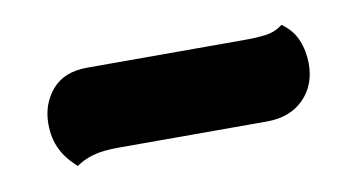

<svg xmlns="http://www.w3.org/2000/svg" viewBox="-31 -354 413 228"><g transform="rotate(-10 175.5 -239.5)"><path d="M49 -178Q36 -189 29.5 -202.5Q23 -216 23 -233Q23 -257 37.5 -274Q52 -291 80 -291H270Q285 -291 296 -292.5Q307 -294 316 -301Q329 -292 334.5 -278.5Q340 -265 340 -250Q340 -224 323.5 -207.5Q307 -191 279 -191H100Q81 -191 69 -187.5Q57 -184 49 -178Z"/></g></svg>

Font: Sansita Swashed Light
Style: Bold
Weight: 700
Version: Version 1.003